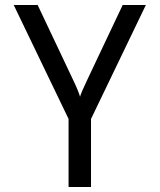

<svg xmlns="http://www.w3.org/2000/svg" viewBox="-20 -750 640 770"><path d="M255 0V-273L35 -730H131L273 -430Q285 -405 292 -387.5Q299 -370 301 -362Q303 -370 310.5 -387.5Q318 -405 330 -430L472 -730H565L345 -273V0Z"/></svg>

Font: JetBrainsMono NFM
Style: Regular
Weight: 400
Monospace: yes
Designer: Philipp Nurullin, Konstantin Bulenkov
Foundry: JetBrains
Version: Version 2.304; ttfautohint (v1.8.4.7-5d5b);Nerd Fonts 3.3.0